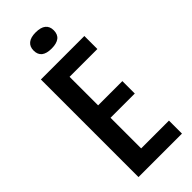

<svg xmlns="http://www.w3.org/2000/svg" viewBox="-268 -877 918 918"><g transform="rotate(-45 190.5 -418.5)"><path d="M60 0V-660H166V0ZM117 0V-88H354V0ZM117 -295V-379H330V-295ZM117 -572V-660H354V-572ZM201 -728Q167 -728 150 -741.5Q133 -755 133 -782Q133 -809 150.5 -823Q168 -837 201 -837Q236 -837 253 -823Q270 -809 270 -783Q270 -755 252.5 -741.5Q235 -728 201 -728Z"/></g></svg>

Font: Bricolage Grotesque 24pt Condensed Medium
Style: Regular
Weight: 500
Width: 3
Designer: Mathieu Triay
Foundry: Atelier Triay
Version: Version 1.001;gftools[0.9.33.dev8+g029e19f]